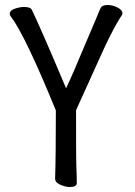

<svg xmlns="http://www.w3.org/2000/svg" viewBox="-20 -735 540 770"><path d="M260 15Q243 15 222 6Q201 -3 201 -19Q204 -108 204 -292Q81 -593 24 -668Q19 -675 19 -679Q19 -693 39 -700Q59 -707 76 -707Q101 -707 107 -697Q140 -630 245 -381Q270 -433 330 -577Q360 -646 365 -659Q378 -692 384 -703.5Q390 -715 412 -715Q431 -715 451 -705Q471 -695 471 -682L470 -676Q446 -643 401 -549L285 -293Q285 -95 286 -74Q288 -25 288 -1Q288 15 260 15Z"/></svg>

Font: LXGW WenKai Mono Medium
Style: Regular
Weight: 500
Monospace: yes
Designer: LXGW / Fontworks Inc.
Foundry: LXGW / Fontworks Inc.
Version: Version 1.520; June 14, 2025